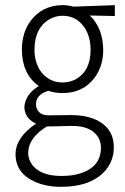

<svg xmlns="http://www.w3.org/2000/svg" viewBox="-20 -515 484 742"><path d="M222.7 -196.3Q165 -196.3 132.8 -246.1Q113.3 -279.3 113.3 -322.3Q113.3 -408.2 172.9 -441.4Q196.3 -454.1 221.7 -454.1Q279.3 -454.1 310.5 -402.3Q330.1 -368.2 330.1 -322.3Q330.1 -240.2 271.5 -208Q248 -196.3 222.7 -196.3ZM222.7 -495.1Q143.6 -495.1 97.7 -433.6Q64.5 -387.7 64.5 -322.3Q65.4 -228.5 129.9 -182.6Q79.1 -151.4 74.2 -103.5Q74.2 -60.5 115.2 -39.1Q118.2 -38.1 119.1 -37.1Q41 15.6 40 80.1Q40 155.3 117.2 188.5Q160.2 207 215.8 207Q336.9 207 391.6 138.7Q419.9 101.6 419.9 54.7Q419.9 -24.4 342.8 -55.7Q305.7 -70.3 255.9 -70.3L168 -69.3Q130.9 -69.3 121.1 -98.6Q119.1 -105.5 119.1 -112.3Q119.1 -147.5 161.1 -162.1Q165 -163.1 167 -164.1Q192.4 -155.3 221.7 -155.3Q300.8 -155.3 345.7 -214.8Q378.9 -259.8 378.9 -322.3Q377.9 -406.2 327.1 -455.1L423.8 -453.1V-495.1L263.7 -489.3Q243.2 -495.1 222.7 -495.1ZM217.8 165Q129.9 165 99.6 114.3Q88.9 96.7 88.9 75.2Q89.8 17.6 161.1 -26.4H173.8L252.9 -28.3Q334 -30.3 361.3 18.6Q370.1 36.1 370.1 55.7Q370.1 129.9 290 155.3Q258.8 165 217.8 165Z"/></svg>

Font: Yaldevi Colombo Light
Style: Regular
Weight: 300
Designer: Sol Matas, Denzil Rajitha, Kosala Senevirathne and Pathum Egodawatta
Foundry: Mooniak
Version: Version 1.020 ; ttfautohint (v1.6)